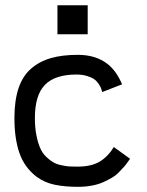

<svg xmlns="http://www.w3.org/2000/svg" viewBox="-20 -705 558 728"><path d="M197.8 -685.1H312.5V-575.2H197.8ZM112.3 -257.3Q112.3 -220.2 118.4 -190.4Q124.5 -160.6 133.3 -141.6Q142.1 -122.6 156.5 -109.1Q170.9 -95.7 183.3 -88.9Q195.8 -82 213.4 -78.4Q231 -74.7 241.5 -74Q252 -73.2 267.1 -73.2H273.4Q326.7 -73.2 358.4 -92.5Q390.1 -111.8 411.6 -147.5L473.1 -103Q472.2 -102.1 464.6 -91.1Q457 -80.1 450.4 -72.8Q443.8 -65.4 431.6 -52.7Q419.4 -40 405 -31.5Q390.6 -22.9 371.8 -14.4Q353 -5.9 328.1 -1.2Q303.2 3.4 275.4 3.4Q227.1 3.4 188.2 -4.4Q149.4 -12.2 117.7 -35.6Q72.3 -70.8 53.5 -125.2Q34.7 -179.7 34.7 -257.3Q34.7 -323.7 50.3 -370.4Q65.9 -417 97.7 -444.6Q129.4 -472.2 172.6 -484.6Q215.8 -497.1 275.4 -497.1Q342.8 -497.1 387.2 -462.9Q420.9 -437 442.9 -385.3L367.7 -356Q365.2 -364.7 363 -370.8Q360.8 -377 353.5 -387.7Q346.2 -398.4 336.7 -405Q327.1 -411.6 309.6 -417Q292 -422.4 270 -422.4Q188.5 -422.4 150.4 -383.3Q112.3 -344.2 112.3 -257.3Z"/></svg>

Font: Fantasque Sans Mono
Style: Regular
Weight: 400
Monospace: yes
Designer: Jany Belluz
Version: Version 1.8.0 ; ttfautohint (v1.8.2)